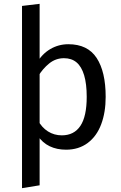

<svg xmlns="http://www.w3.org/2000/svg" viewBox="-20 -770 634 1003"><path d="M337 -539Q438 -539 485 -467Q532 -395 532 -264Q532 -183 508.5 -120.5Q485 -58 438 -23Q391 12 325 12Q277 12 239.5 -6Q202 -24 177 -61L178 -142Q198 -104 230.5 -83.5Q263 -63 303 -63Q367 -63 400 -112.5Q433 -162 433 -264Q433 -332 419.5 -377Q406 -422 380 -444Q354 -466 314 -466Q271 -466 237 -438.5Q203 -411 179 -371L171 -439Q199 -488 242.5 -513.5Q286 -539 337 -539ZM187 -750V198L95 213V-739Z"/></svg>

Font: Firava
Style: Regular
Weight: 400
Designer: Carrois Corporate & Edenspiekermann AG
Foundry: Greg Finn Gibson
Version: Version 5.000